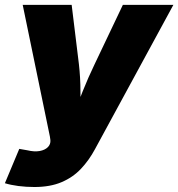

<svg xmlns="http://www.w3.org/2000/svg" viewBox="-44 -561 732 789"><path d="M-23.9 191.9 35.2 50.8 68.4 56.6Q97.2 63.5 118.9 59.6Q140.6 55.7 152.6 43.7Q164.6 31.7 163.1 14.6L161.1 0.5L49.3 -541H250.5L280.3 -296.9Q286.6 -241.2 286.6 -185.1Q286.6 -128.9 288.6 -63H249.5Q272.9 -128.9 295.7 -185.5Q318.4 -242.2 344.7 -296.9L460.9 -541H668.5L346.2 52.2Q321.8 97.7 288.6 132.8Q255.4 168 208.7 187.7Q162.1 207.5 97.2 207.5Q63.5 207.5 31.5 203.4Q-0.5 199.2 -23.9 191.9Z"/></svg>

Font: Inter 17pt Black
Style: Italic
Weight: 900
Italic angle: -9.3988°
Version: Version 4.001;git-66647c0bb